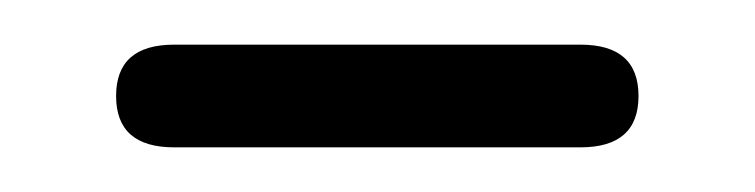

<svg xmlns="http://www.w3.org/2000/svg" viewBox="-20 -707 338 86"><path d="M266 -664Q266 -641 240 -641H58Q32 -641 32 -664Q32 -687 58 -687H240Q266 -687 266 -664Z"/></svg>

Font: Shin Retro Maru Gothic Regular
Style: Regular
Weight: 400
Designer: Iose
Foundry: Typographish
Version: Version 1.002